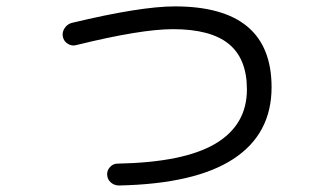

<svg xmlns="http://www.w3.org/2000/svg" viewBox="-20 -563 1040 601"><path d="M218.8 -421.9Q205.1 -418 192.4 -425.8Q179.7 -433.6 176.8 -447.8Q173.8 -461.9 182.1 -474.6Q190.4 -487.3 204.1 -491.2Q419.9 -543 527.3 -543Q830.1 -543 830.1 -290Q830.1 -143.6 710.4 -65.4Q590.8 12.7 352.5 17.6Q337.9 17.6 327.1 8.3Q316.4 -1 315.4 -15.6Q314.5 -29.3 324.2 -40Q334 -50.8 347.7 -50.8Q555.7 -54.7 654.3 -113.3Q752.9 -171.9 752.9 -283.2Q752.9 -378.9 696.3 -425.3Q639.6 -471.7 521.5 -471.7Q420.9 -471.7 218.8 -421.9Z"/></svg>

Font: Rounded-X Mgen+ 1mn regular
Style: Regular
Weight: 400
Designer: [Source Han Sans]
Ryoko NISHIZUKA  (kana & ideographs); Paul D. Hunt (Latin, Greek & Cyrillic); Wenlong ZHANG  (bopomofo
Version: Version 1.059.20150602